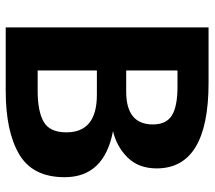

<svg xmlns="http://www.w3.org/2000/svg" viewBox="-58 -674 732 655"><g transform="rotate(90 307.5 -346.0)"><path d="M427 -366Q584 -336 584 -201Q584 -92 506 -46Q428 0 289 0H73V-692H262Q554 -692 554 -515Q554 -454 517.5 -416.5Q481 -379 427 -366ZM276 -586H220V-411H292Q404 -411 404 -502Q404 -548 373 -567Q342 -586 276 -586ZM290 -109Q359 -109 395 -129.5Q431 -150 431 -207Q431 -311 303 -311H220V-109Z"/></g></svg>

Font: FiraGO SemiBold
Style: Regular
Weight: 600
Designer: bBox Type
Foundry: bBox Type GmbH
Version: Version 1.001;PS 001.001;hotconv 1.0.88;makeotf.lib2.5.64775